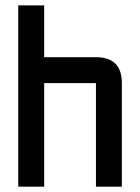

<svg xmlns="http://www.w3.org/2000/svg" viewBox="-20 -704 528 724"><path d="M48.8 -683.6H146.5V-488.3H341.8Q439.5 -488.3 439.5 -390.6V0H341.8V-390.6H146.5V0H48.8Z"/></svg>

Font: BabelStone Runic Berhtwald
Style: Regular
Weight: 400
Designer: Andrew West
Foundry: BabelStone
Version: Version 7.004;November 9, 2023